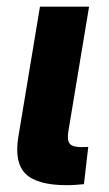

<svg xmlns="http://www.w3.org/2000/svg" viewBox="-20 -542 321 563"><path d="M176.3 1Q88.9 1 55.2 -32.2Q21.5 -65.4 33.7 -140.1L97.2 -522.5H241.2L180.2 -155.3Q176.3 -130.9 184.3 -120.8Q192.4 -110.8 216.3 -110.8Q222.7 -110.8 228.5 -110.8Q234.4 -110.8 238.8 -111.3L226.1 -2Q215.3 -1 202.6 0Q189.9 1 176.3 1Z"/></svg>

Font: Inter 28pt
Style: Bold Italic
Weight: 700
Italic angle: -9.3988°
Designer: Rasmus Andersson
Foundry: rsms
Version: Version 4.001;git-66647c0bb